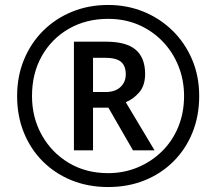

<svg xmlns="http://www.w3.org/2000/svg" viewBox="-20 -837 872 774"><path d="M416 -83Q336 -83 269 -110Q202 -137 152.5 -186.5Q103 -236 76 -303Q49 -370 49 -450Q49 -529 76.5 -596Q104 -663 153.5 -712.5Q203 -762 270 -789.5Q337 -817 416 -817Q492 -817 558.5 -790Q625 -763 675.5 -713.5Q726 -664 754.5 -597Q783 -530 783 -450Q783 -370 756 -303Q729 -236 679.5 -186.5Q630 -137 563 -110Q496 -83 416 -83ZM416 -139Q479 -139 534.5 -162Q590 -185 632.5 -226.5Q675 -268 698.5 -325Q722 -382 722 -450Q722 -514 699.5 -570.5Q677 -627 635.5 -670Q594 -713 538.5 -737Q483 -761 416 -761Q327 -761 257.5 -721Q188 -681 148.5 -611Q109 -541 109 -450Q109 -363 148.5 -292.5Q188 -222 257 -180.5Q326 -139 416 -139ZM278 -231V-669H407Q489 -669 527 -636.5Q565 -604 565 -539Q565 -492 541 -464.5Q517 -437 487 -425L603 -231H516L417 -403H355V-231ZM405 -466Q444 -466 465.5 -486Q487 -506 487 -537Q487 -572 467.5 -588Q448 -604 404 -604H355V-466Z"/></svg>

Font: Noto Sans Telugu UI Medium
Style: Regular
Weight: 500
Designer: Jelle Bosma - Monotype Design Team
Foundry: Monotype Imaging Inc.
Version: Version 2.005; ttfautohint (v1.8.4.7-5d5b)